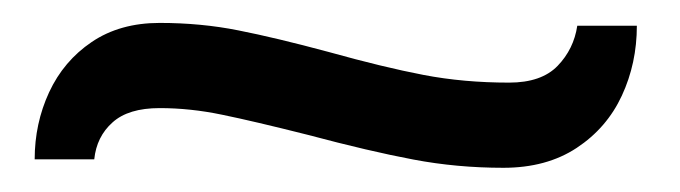

<svg xmlns="http://www.w3.org/2000/svg" viewBox="-20 -320 584 165"><path d="M117.2 -300.3Q152.8 -300.3 184.8 -293.9Q216.8 -287.6 262.2 -275.4Q309.6 -262.2 344 -255.6Q378.4 -249 417.5 -249Q445.3 -249 459.2 -263.4Q473.1 -277.8 476.1 -297.9H527.3Q527.3 -265.6 514.4 -237.8Q501.5 -210 475.6 -192.9Q449.7 -175.8 412.6 -175.8Q372.6 -175.8 335.2 -182.9Q297.9 -189.9 244.6 -204.1Q198.2 -215.8 170.9 -221.4Q143.6 -227.1 117.2 -227.1Q90.3 -227.1 76.7 -214.8Q63 -202.6 61 -183.1H9.8Q9.8 -213.9 22.2 -240.7Q34.7 -267.6 58.8 -283.9Q83 -300.3 117.2 -300.3Z"/></svg>

Font: Lesson One
Style: Regular
Weight: 400
Designer: But Ko, Victor Gaultney, Annie Olsen, Julie Remington, Don Collingsworth, Eric Hays, Becca Hirsbrunner
Version: Version 1.100